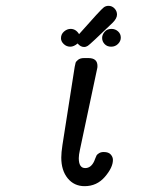

<svg xmlns="http://www.w3.org/2000/svg" viewBox="-20 -634 565 658"><path d="M189 -503Q189 -517 199.5 -526Q210 -535 222 -535Q240 -535 251 -517Q326 -602 336 -609Q343 -614 352 -614Q364 -614 372.5 -605Q381 -596 381 -584Q381 -571 366 -556Q288 -481 281 -477Q275 -473 268 -473Q256 -473 246 -485Q233 -474 221 -474Q208 -474 198.5 -483Q189 -492 189 -503ZM190 -94Q190 -111 194 -137L236 -405Q238 -414 239 -418.5Q240 -423 247.5 -429Q255 -435 268 -435H283Q314 -435 314 -408Q314 -402 313 -399L254 -121Q250 -103 250 -92Q250 -58 272 -58Q292 -58 303 -82Q304 -84 306.5 -91Q309 -98 311 -101.5Q313 -105 319.5 -109Q326 -113 335 -113H336Q352 -113 359.5 -104.5Q367 -96 367 -86Q367 -60 339.5 -28Q312 4 270 4Q234 4 212 -23Q190 -50 190 -94ZM330 -504Q330 -515 338.5 -525Q347 -535 362 -535Q375 -535 384.5 -526.5Q394 -518 394 -505Q394 -493 384.5 -483.5Q375 -474 361 -474Q347 -474 338.5 -483Q330 -492 330 -504Z"/></svg>

Font: CMU Typewriter Text
Style: LightOblique
Weight: 200
Italic angle: -9.46001°
Version: Version 0.7.0